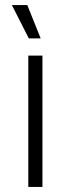

<svg xmlns="http://www.w3.org/2000/svg" viewBox="-20 -740 279 760"><path d="M94 -588H141L88 -720H27ZM92 0H148V-520H92Z"/></svg>

Font: Fixel Display Light
Style: Regular
Weight: 300
Designer: AlfaBravo + MacPaw
Foundry: Kyrylo Tkachov, Marchela Mozhyna, Serhii Makarenko, Maria Weinstein, Zakhar Kryvoshyya
Version: Version 1.211